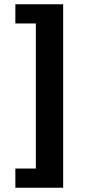

<svg xmlns="http://www.w3.org/2000/svg" viewBox="-20 -728 400 900"><path d="M52 152V62H148V-618H52V-708H276V152Z"/></svg>

Font: Source Sans 3 Black
Style: Regular
Weight: 900
Designer: Paul D. Hunt
Foundry: Adobe
Version: Version 3.046;hotconv 1.0.118;makeotfexe 2.5.65603